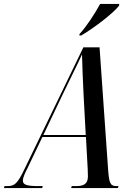

<svg xmlns="http://www.w3.org/2000/svg" viewBox="-77 -954 681 974"><path d="M327 -782 325 -774H335C399 -811 499 -888 527 -925L528 -934H431C403 -883 363 -821 327 -782ZM-57 0H137L140 -10H118C62 -10 39 -16 39 -37C39 -54 50 -76 63 -102L138 -259H359L368 -95C368 -81 369 -69 369 -59C369 -20 346 -10 310 -10H287L284 0H521L524 -10H513C481 -10 476 -28 471 -100L428 -714H346L48 -98C11 -20 -4 -10 -40 -10H-54ZM242 -477C290 -577 317 -629 339 -678C340 -629 344 -532 347 -473L358 -269H143Z"/></svg>

Font: Noto Serif Display ExtraCondensed Medium
Style: Italic
Weight: 500
Width: 2
Italic angle: -12°
Designer: Monotype Design Team
Foundry: Monotype Imaging Inc.
Version: Version 2.009